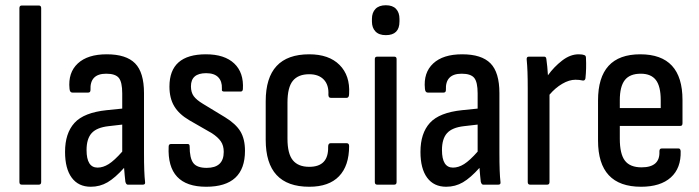

<svg xmlns="http://www.w3.org/2000/svg" viewBox="-20 -704 2665 732"><path d="M63 0Q54 0 54 -10V-673Q54 -683 63 -683H128Q137 -683 137 -673V-10Q137 0 128 0Z M326 8Q279 8 253.5 -26.5Q228 -61 228 -125Q228 -196 264 -235.5Q300 -275 387 -284L446 -290V-348Q446 -391 433 -407Q420 -423 385 -423Q322 -423 325 -361Q325 -351 316 -351H256Q246 -351 245 -366Q239 -427 276.5 -462Q314 -497 387 -497Q461 -497 495 -462.5Q529 -428 529 -349V-121Q529 -82 530 -55Q531 -28 533 -11Q535 0 525 0H467Q461 0 458 -11Q457 -20 455.5 -34.5Q454 -49 453 -64Q419 -26 390 -9Q361 8 326 8ZM310 -132Q310 -65 352 -65Q373 -65 394.5 -78.5Q416 -92 446 -126V-229L394 -223Q349 -218 329.5 -196.5Q310 -175 310 -132Z M766 8Q616 8 623 -145Q623 -155 632 -155H696Q703 -155 703 -146Q703 -101 717 -82.5Q731 -64 768 -64Q833 -64 833 -125Q833 -149 822 -165Q811 -181 788 -196L701 -246Q662 -269 644 -299.5Q626 -330 626 -374Q626 -497 765 -497Q836 -497 873 -462Q910 -427 906 -364Q905 -355 898 -355H834Q830 -355 827.5 -357Q825 -359 826 -367Q827 -394 812 -409.5Q797 -425 766 -425Q708 -425 708 -375Q708 -352 718.5 -337.5Q729 -323 754 -308L838 -257Q879 -232 896.5 -203Q914 -174 914 -129Q914 8 766 8Z M1159 8Q993 8 993 -171V-318Q993 -497 1159 -497Q1234 -497 1274.5 -456.5Q1315 -416 1311 -347Q1311 -331 1302 -331H1241Q1232 -331 1232 -343Q1234 -380 1214.5 -400.5Q1195 -421 1159 -421Q1117 -421 1096.5 -396Q1076 -371 1076 -313V-175Q1076 -118 1096.5 -93Q1117 -68 1159 -68Q1233 -68 1231 -144Q1231 -158 1240 -158H1302Q1311 -158 1311 -147Q1311 -72 1272.5 -32Q1234 8 1159 8Z M1418 0Q1409 0 1409 -10V-479Q1409 -488 1418 -488H1483Q1492 -488 1492 -479V-10Q1492 0 1483 0ZM1451 -570Q1425 -570 1411.5 -584Q1398 -598 1398 -622V-632Q1398 -656 1411.5 -670Q1425 -684 1451 -684Q1477 -684 1490 -670Q1503 -656 1503 -632V-622Q1503 -570 1451 -570Z M1681 8Q1634 8 1608.5 -26.5Q1583 -61 1583 -125Q1583 -196 1619 -235.5Q1655 -275 1742 -284L1801 -290V-348Q1801 -391 1788 -407Q1775 -423 1740 -423Q1677 -423 1680 -361Q1680 -351 1671 -351H1611Q1601 -351 1600 -366Q1594 -427 1631.5 -462Q1669 -497 1742 -497Q1816 -497 1850 -462.5Q1884 -428 1884 -349V-121Q1884 -82 1885 -55Q1886 -28 1888 -11Q1890 0 1880 0H1822Q1816 0 1813 -11Q1812 -20 1810.5 -34.5Q1809 -49 1808 -64Q1774 -26 1745 -9Q1716 8 1681 8ZM1665 -132Q1665 -65 1707 -65Q1728 -65 1749.5 -78.5Q1771 -92 1801 -126V-229L1749 -223Q1704 -218 1684.5 -196.5Q1665 -175 1665 -132Z M2001 0Q1992 0 1992 -10V-367Q1992 -404 1991 -430.5Q1990 -457 1988 -477Q1987 -488 1996 -488H2055Q2062 -488 2063 -479Q2065 -466 2066.5 -449.5Q2068 -433 2069 -417Q2092 -449 2123 -473Q2154 -497 2186 -497Q2200 -497 2207 -494Q2214 -493 2214 -483Q2215 -463 2214.5 -443.5Q2214 -424 2212 -405Q2210 -396 2202 -397Q2189 -400 2174 -400Q2150 -400 2123.5 -384.5Q2097 -369 2075 -343V-10Q2075 0 2066 0Z M2424 8Q2260 8 2260 -168V-321Q2260 -497 2421 -497Q2582 -497 2582 -323V-234Q2582 -224 2574 -224H2343V-175Q2343 -117 2362.5 -91.5Q2382 -66 2426 -66Q2497 -66 2494 -127Q2494 -138 2503 -138H2567Q2574 -138 2575 -128Q2577 -63 2537.5 -27.5Q2498 8 2424 8ZM2343 -292H2499V-322Q2499 -375 2480.5 -399Q2462 -423 2423 -423Q2381 -423 2362 -398.5Q2343 -374 2343 -322Z"/></svg>

Font: Sofia Sans Condensed Medium
Style: Regular
Weight: 500
Designer: Botio Nikoltchev, Ani Petrova
Foundry: lettersoup
Version: Version 4.101; ttfautohint (v1.8.4.7-5d5b)